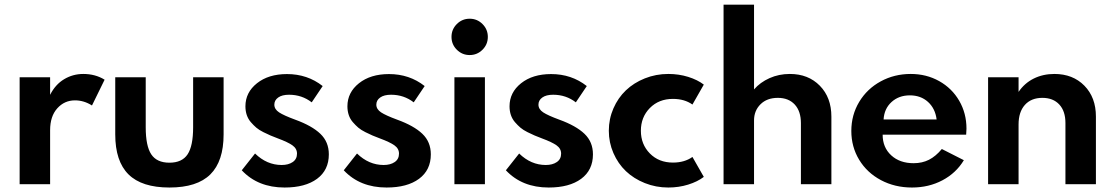

<svg xmlns="http://www.w3.org/2000/svg" viewBox="-20 -802 4848 836"><path d="M65.5 0V-465.5H198.2V-389.1Q220.9 -434.1 259.1 -457Q297.3 -480 342.7 -480Q395 -480 435.5 -455L380.5 -342.7Q345.5 -365 306.4 -365Q260.5 -365 229.3 -330.2Q198.2 -295.5 198.2 -235V0Z M481.8 -216.8V-465.5H614.5V-247.7Q614.5 -166.4 638.6 -130Q662.7 -93.6 717.7 -93.6Q772.7 -93.6 796.8 -130Q820.9 -166.4 820.9 -247.7V-465.5H953.6V-216.8Q953.6 -100 895.9 -42.7Q838.2 14.5 717.7 14.5Q597.3 14.5 539.5 -42.7Q481.8 -100 481.8 -216.8Z M1032.7 -60.5 1090.5 -133.6Q1141.8 -83.6 1206.4 -83.6Q1235.9 -83.6 1254.5 -96.4Q1273.2 -109.1 1273.2 -133.2Q1273.2 -155 1253.4 -169.1Q1233.6 -183.2 1189.5 -199.5Q1170.5 -206.8 1158 -212Q1145.5 -217.3 1126.8 -226.6Q1108.2 -235.9 1096.1 -246.1Q1084.1 -256.4 1072.3 -270Q1060.5 -283.6 1054.5 -301.1Q1048.6 -318.6 1048.6 -339.1Q1048.6 -399.5 1098.9 -439.5Q1149.1 -479.5 1229.5 -479.5Q1318.6 -479.5 1385 -427.3L1337.3 -356.4Q1294.5 -389.5 1238.6 -389.5Q1208.2 -389.5 1191.4 -377.5Q1174.5 -365.5 1174.5 -346.4Q1174.5 -326.4 1195.2 -312.7Q1215.9 -299.1 1265.5 -280.9Q1338.2 -254.5 1375 -219.3Q1411.8 -184.1 1411.8 -130Q1411.8 -61.4 1360.5 -23.4Q1309.1 14.5 1219.1 14.5Q1103.2 14.5 1032.7 -60.5Z M1476.8 -60.5 1534.5 -133.6Q1585.9 -83.6 1650.5 -83.6Q1680 -83.6 1698.6 -96.4Q1717.3 -109.1 1717.3 -133.2Q1717.3 -155 1697.5 -169.1Q1677.7 -183.2 1633.6 -199.5Q1614.5 -206.8 1602 -212Q1589.5 -217.3 1570.9 -226.6Q1552.3 -235.9 1540.2 -246.1Q1528.2 -256.4 1516.4 -270Q1504.5 -283.6 1498.6 -301.1Q1492.7 -318.6 1492.7 -339.1Q1492.7 -399.5 1543 -439.5Q1593.2 -479.5 1673.6 -479.5Q1762.7 -479.5 1829.1 -427.3L1781.4 -356.4Q1738.6 -389.5 1682.7 -389.5Q1652.3 -389.5 1635.5 -377.5Q1618.6 -365.5 1618.6 -346.4Q1618.6 -326.4 1639.3 -312.7Q1660 -299.1 1709.5 -280.9Q1782.3 -254.5 1819.1 -219.3Q1855.9 -184.1 1855.9 -130Q1855.9 -61.4 1804.5 -23.4Q1753.2 14.5 1663.2 14.5Q1547.3 14.5 1476.8 -60.5Z M2091.4 0H1958.6V-465.5H2091.4ZM1969.1 -585.5Q1945.9 -608.6 1945.9 -641.4Q1945.9 -674.1 1969.1 -697.3Q1992.3 -720.5 2025 -720.5Q2057.7 -720.5 2080.9 -697.3Q2104.1 -674.1 2104.1 -641.4Q2104.1 -608.6 2080.9 -585.5Q2057.7 -562.3 2025 -562.3Q1992.3 -562.3 1969.1 -585.5Z M2182.7 -60.5 2240.5 -133.6Q2291.8 -83.6 2356.4 -83.6Q2385.9 -83.6 2404.5 -96.4Q2423.2 -109.1 2423.2 -133.2Q2423.2 -155 2403.4 -169.1Q2383.6 -183.2 2339.5 -199.5Q2320.5 -206.8 2308 -212Q2295.5 -217.3 2276.8 -226.6Q2258.2 -235.9 2246.1 -246.1Q2234.1 -256.4 2222.3 -270Q2210.5 -283.6 2204.5 -301.1Q2198.6 -318.6 2198.6 -339.1Q2198.6 -399.5 2248.9 -439.5Q2299.1 -479.5 2379.5 -479.5Q2468.6 -479.5 2535 -427.3L2487.3 -356.4Q2444.5 -389.5 2388.6 -389.5Q2358.2 -389.5 2341.4 -377.5Q2324.5 -365.5 2324.5 -346.4Q2324.5 -326.4 2345.2 -312.7Q2365.9 -299.1 2415.5 -280.9Q2488.2 -254.5 2525 -219.3Q2561.8 -184.1 2561.8 -130Q2561.8 -61.4 2510.5 -23.4Q2459.1 14.5 2369.1 14.5Q2253.2 14.5 2182.7 -60.5Z M2890 14.5Q2835.9 14.5 2787.7 -4.8Q2739.5 -24.1 2705.2 -56.8Q2670.9 -89.5 2650.9 -135.5Q2630.9 -181.4 2630.9 -232.7Q2630.9 -284.1 2650.9 -330Q2670.9 -375.9 2705.2 -408.6Q2739.5 -441.4 2787.7 -460.7Q2835.9 -480 2890 -480Q2935.5 -480 2976.4 -467.3Q3017.3 -454.5 3044.5 -433.6L2995 -346.8Q2960.5 -371.4 2910 -371.4Q2848.6 -371.4 2809.5 -331.6Q2770.5 -291.8 2770.5 -232.7Q2770.5 -173.6 2809.5 -133.9Q2848.6 -94.1 2910 -94.1Q2960.5 -94.1 2995 -118.6L3044.5 -31.8Q3017.3 -10.9 2976.4 1.8Q2935.5 14.5 2890 14.5Z M3130.5 -781.8H3263.2V-412.7Q3290 -443.6 3330.7 -461.8Q3371.4 -480 3419.1 -480Q3499.5 -480 3549.8 -428.6Q3600 -377.3 3600 -294.1V0H3467.3V-265.9Q3467.3 -317.7 3440.5 -346.8Q3413.6 -375.9 3366.8 -375.9Q3319.5 -375.9 3291.4 -348Q3263.2 -320 3263.2 -277.7V0H3130.5Z M3686.8 -231.8Q3686.8 -301.4 3721.1 -358.4Q3755.5 -415.5 3814.8 -447.7Q3874.1 -480 3945.5 -480Q4013.6 -480 4069.3 -448.9Q4125 -417.7 4156.6 -363.2Q4188.2 -308.6 4188.2 -241.8Q4188.2 -231.4 4186.8 -215.5H3823.2Q3823.2 -160 3860.5 -125.7Q3897.7 -91.4 3958.2 -91.4Q3995.5 -91.4 4025 -106.4Q4054.5 -121.4 4080.9 -153.2L4176.8 -104.5Q4143.2 -48.6 4083.6 -17Q4024.1 14.5 3950.9 14.5Q3876.4 14.5 3815.7 -17.7Q3755 -50 3720.9 -106.4Q3686.8 -162.7 3686.8 -231.8ZM3941.8 -386.8Q3893.6 -386.8 3861.8 -357.7Q3830 -328.6 3827.3 -281.8H4058.2Q4052.3 -329.5 4020.7 -358.2Q3989.1 -386.8 3941.8 -386.8Z M4282.3 -465.5H4415V-401.8Q4440.9 -440 4481.1 -460Q4521.4 -480 4570.9 -480Q4651.4 -480 4701.6 -428.9Q4751.8 -377.7 4751.8 -294.5V0H4619.1V-266.4Q4619.1 -318.2 4592.3 -347Q4565.5 -375.9 4518.6 -375.9Q4470 -375.9 4442.5 -345.2Q4415 -314.5 4415 -260V0H4282.3Z"/></svg>

Font: Spartan MB
Style: Bold
Weight: 700
Designer: Matt Bailey, Mirko Velimirovic
Foundry: Matt Bailey
Version: Version 1.005